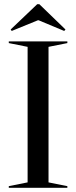

<svg xmlns="http://www.w3.org/2000/svg" viewBox="-20 -898 364 918"><path d="M112 -26 22 -8V0H302V-8L212 -26V-674L302 -692V-700H22V-692L112 -674ZM36 -750 161 -801H165L287 -750L293 -757L168 -878H158L31 -757Z"/></svg>

Font: Mazius Display
Style: Regular
Weight: 400
Designer: Alberto Casagrande & Collletttivo
Foundry: Collletttivo
Version: Version 2.000;Glyphs 3.2 (3217)